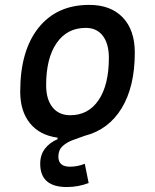

<svg xmlns="http://www.w3.org/2000/svg" viewBox="-20 -547 626 774"><path d="M249.5 207Q142.1 207 142.1 113.3Q142.1 77.1 161.4 52.2Q180.7 27.3 211.9 14.2V7.8Q140.6 -1.5 101.1 -49.8Q61.5 -98.1 61.5 -177.7Q61.5 -342.8 135.3 -435.1Q209 -527.3 339.8 -527.3Q426.3 -527.3 474.9 -476.6Q523.4 -425.8 523.4 -335Q523.4 -197.8 470.5 -110.8Q417.5 -23.9 321.3 0.5Q296.9 8.8 272.5 18.1Q248 27.3 231.7 42.7Q215.3 58.1 215.3 84.5Q215.3 125 262.2 125Q292 125 321.8 113.3L337.4 190.9Q294.9 207 249.5 207ZM263.2 -82.5Q336.4 -82.5 377.7 -143.8Q418.9 -205.1 418.9 -314Q418.9 -370.6 394.5 -402.6Q370.1 -434.6 325.7 -434.6Q250.5 -434.6 208.3 -373.5Q166 -312.5 166 -203.6Q166 -146.5 191.7 -114.5Q217.3 -82.5 263.2 -82.5Z"/></svg>

Font: Cascadia Mono
Style: Italic
Weight: 400
Italic angle: -10°
Monospace: yes
Designer: Aaron Bell
Foundry: Saja Typeworks
Version: Version 2404.023; ttfautohint (v1.8.4)